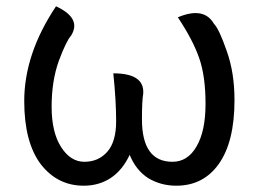

<svg xmlns="http://www.w3.org/2000/svg" viewBox="-20 -577 822 610"><path d="M246 13Q162 13 109 -56Q57 -126 57 -256Q57 -406 158 -557Q240 -519 206 -464Q191 -448 167 -384Q144 -320 144 -238Q144 -157 174 -110Q204 -63 248 -63Q293 -63 321 -95Q349 -127 349 -192Q349 -257 340 -344Q440 -344 435 -279Q431 -257 431 -198Q431 -63 528 -63Q576 -63 604 -111Q633 -160 633 -247Q633 -335 613 -392Q593 -450 545 -522Q628 -557 660 -501Q676 -485 700 -416Q725 -347 725 -259Q725 -126 675 -56Q626 13 540 13Q491 13 451 -11Q412 -36 392 -85Q369 -36 331 -11Q294 13 246 13Z"/></svg>

Font: Swei Toothpaste CJK TC
Style: Regular
Weight: 400
Version: Version 1.0